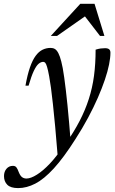

<svg xmlns="http://www.w3.org/2000/svg" viewBox="-100 -710 588 984"><path d="M46.5 -271H30.5Q40.5 -327 53.5 -364.5Q66.5 -402 82.8 -424Q99 -446 118.2 -455.2Q137.5 -464.5 159.5 -464.5Q172 -464.5 181.5 -458.8Q191 -453 199 -437.8Q207 -422.5 214 -395Q221.5 -368 229.2 -312.5Q237 -257 245.8 -171.2Q254.5 -85.5 263.5 33L196 94.5Q189 6 182.8 -60.8Q176.5 -127.5 171.2 -176.5Q166 -225.5 161.2 -260.2Q156.5 -295 152 -319Q146 -351.5 141.2 -367.2Q136.5 -383 132 -388Q127.5 -393 121.5 -393Q109.5 -393 97.5 -382.8Q85.5 -372.5 73 -346Q60.5 -319.5 46.5 -271ZM223 42 237.5 25Q279 -34 308 -90Q337 -146 355.2 -202.8Q373.5 -259.5 381.8 -321.5Q390 -383.5 390 -455.5Q404.5 -460 415.8 -461.5Q427 -463 438.5 -463Q452.5 -463 459.2 -457.5Q466 -452 466 -440Q466 -414.5 459 -379.5Q452 -344.5 437.5 -301.5Q423 -258.5 401.5 -209.2Q380 -160 351.2 -106.2Q322.5 -52.5 286 4Q226 98.5 175.8 153.2Q125.5 208 81 231Q36.5 254 -7 254Q-45.5 254 -62.5 237Q-79.5 220 -79.5 192.5Q-79.5 170 -66.8 155Q-54 140 -34 140Q-22.5 140 -16.5 147Q-10.5 154 -3.5 173Q4 191.5 13.5 198.2Q23 205 35.5 205Q57.5 205 89 185.2Q120.5 165.5 155.2 128.8Q190 92 223 42ZM160.5 -526 311.5 -690.5H384.5L435 -526H412.5L328 -635.5H349L192.5 -526Z"/></svg>

Font: Newsreader 36pt
Style: Italic
Weight: 400
Italic angle: -17°
Designer: Hugues Gentile
Foundry: Production Type
Version: Version 1.003